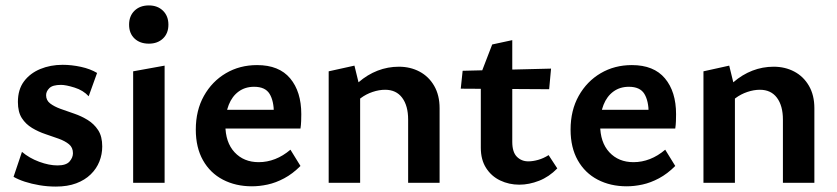

<svg xmlns="http://www.w3.org/2000/svg" viewBox="-20 -674 3086 708"><path d="M186 14Q155 14 125.5 9Q96 4 71.5 -4Q47 -12 30 -22L61 -114Q88 -91 124.5 -77.5Q161 -64 192 -64Q224 -64 236.5 -78.5Q249 -93 249 -109Q249 -130 234.5 -142Q220 -154 196.5 -162.5Q173 -171 147.5 -179.5Q122 -188 98.5 -202Q75 -216 60.5 -238.5Q46 -261 46 -298Q46 -344 68.5 -374Q91 -404 128.5 -419.5Q166 -435 211 -435Q244 -435 278.5 -427.5Q313 -420 338 -405L307 -319Q287 -341 255 -351Q223 -361 205 -361Q174 -361 162 -349Q150 -337 150 -323Q150 -304 165 -292.5Q180 -281 203.5 -272.5Q227 -264 253.5 -255Q280 -246 303.5 -231.5Q327 -217 342 -194Q357 -171 357 -134Q357 -105 346.5 -78.5Q336 -52 314.5 -31Q293 -10 261 2Q229 14 186 14Z M471 0V-411L587 -432V0ZM529 -513Q496 -513 476 -532Q456 -551 456 -583Q456 -615 476 -634.5Q496 -654 529 -654Q561 -654 581 -634.5Q601 -615 601 -583Q601 -551 581 -532Q561 -513 529 -513Z M909 13Q849 13 802 -11.5Q755 -36 728.5 -83Q702 -130 702 -196Q702 -267 732 -320.5Q762 -374 813 -404Q864 -434 928 -434Q1009 -434 1050 -385Q1091 -336 1091 -253Q1091 -242 1090.5 -227.5Q1090 -213 1088 -200H990V-255Q990 -302 974 -328Q958 -354 917 -354Q884 -354 860 -336.5Q836 -319 823.5 -287.5Q811 -256 811 -214Q811 -149 845 -112.5Q879 -76 934 -76Q965 -76 994.5 -87.5Q1024 -99 1051 -122L1088 -62Q1059 -33 1028 -16.5Q997 0 967 6.5Q937 13 909 13ZM758 -200 771 -269H1075V-200Z M1485 0V-233Q1485 -284 1463 -313.5Q1441 -343 1400 -343Q1378 -343 1354 -335Q1330 -327 1310 -312Q1290 -297 1277 -275L1241 -300Q1269 -342 1302 -370.5Q1335 -399 1372.5 -413.5Q1410 -428 1451 -428Q1493 -428 1527 -410Q1561 -392 1581 -357.5Q1601 -323 1601 -275V0ZM1192 0V-411L1287 -432L1308 -346V0Z M1895 7Q1857 7 1824.5 -8.5Q1792 -24 1772.5 -54.5Q1753 -85 1753 -129V-401L1795 -510L1869 -526V-151Q1869 -113 1886 -96Q1903 -79 1928 -79Q1945 -79 1964.5 -84.5Q1984 -90 2003 -102L2035 -53Q2005 -22 1968 -7.5Q1931 7 1895 7ZM2005 -345 1679 -347 1686 -413 2012 -421Z M2291 13Q2231 13 2184 -11.5Q2137 -36 2110.5 -83Q2084 -130 2084 -196Q2084 -267 2114 -320.5Q2144 -374 2195 -404Q2246 -434 2310 -434Q2391 -434 2432 -385Q2473 -336 2473 -253Q2473 -242 2472.5 -227.5Q2472 -213 2470 -200H2372V-255Q2372 -302 2356 -328Q2340 -354 2299 -354Q2266 -354 2242 -336.5Q2218 -319 2205.5 -287.5Q2193 -256 2193 -214Q2193 -149 2227 -112.5Q2261 -76 2316 -76Q2347 -76 2376.5 -87.5Q2406 -99 2433 -122L2470 -62Q2441 -33 2410 -16.5Q2379 0 2349 6.5Q2319 13 2291 13ZM2140 -200 2153 -269H2457V-200Z M2867 0V-233Q2867 -284 2845 -313.5Q2823 -343 2782 -343Q2760 -343 2736 -335Q2712 -327 2692 -312Q2672 -297 2659 -275L2623 -300Q2651 -342 2684 -370.5Q2717 -399 2754.5 -413.5Q2792 -428 2833 -428Q2875 -428 2909 -410Q2943 -392 2963 -357.5Q2983 -323 2983 -275V0ZM2574 0V-411L2669 -432L2690 -346V0Z"/></svg>

Font: Ysabeau Office
Style: Bold
Weight: 700
Designer: Christian Thalmann (Catharsis Fonts)
Version: Version 2.001;gftools[0.9.30]; featfreeze: tnum,lnum,ss02